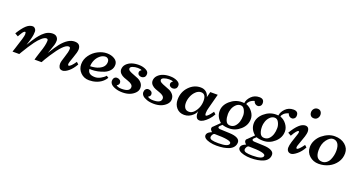

<svg xmlns="http://www.w3.org/2000/svg" viewBox="-58 -1076 3484 1844"><g transform="rotate(20 1684.5 -154.0)"><path d="M311 0H238.8L248 -32.2Q252.9 -51.3 265.6 -87.9Q293.9 -167.5 293.9 -211.9Q293.9 -231 277.8 -231Q257.8 -231 230.7 -207.3Q203.6 -183.6 178.7 -149.4Q137.2 -92.3 96.7 -23.4L83 0H14.2Q14.2 0 29.3 -45.9Q71.8 -172.9 71.8 -196.5Q71.8 -220.2 64 -220.2Q49.8 -220.2 30.3 -186.5Q25.9 -178.7 22.9 -174.1Q20 -169.4 16.4 -162.8Q12.7 -156.2 11.7 -154.8L-21 -173.8Q17.1 -235.8 48.8 -265.4Q80.6 -294.9 113.8 -294.9Q128.9 -294.9 139.9 -282.2Q150.9 -269.5 150.9 -252.2Q150.9 -234.9 148.9 -221.4Q147 -208 144.5 -196.8Q142.1 -185.5 137.7 -169.9Q133.3 -154.3 130.6 -146Q127.9 -137.7 123.5 -123.5Q119.1 -109.4 118.2 -106.9Q127.9 -124 149.9 -158.2Q171.9 -192.4 179 -201.4Q186 -210.4 197.8 -224.9Q209.5 -239.3 218.5 -247.6Q227.5 -255.9 240.2 -266.1Q252.9 -276.4 264.2 -281.7Q291.5 -294.9 319.6 -294.9Q347.7 -294.9 362.3 -279.1Q377 -263.2 377 -241.9Q377 -220.7 370.4 -197.8Q363.8 -174.8 352.1 -144.3Q340.3 -113.8 336.9 -103Q383.8 -179.2 408.7 -210.4Q476.6 -294.9 543 -294.9Q575.7 -294.9 589.8 -279.3Q604 -263.7 604 -236.8Q604 -210 581.1 -147.7Q558.1 -85.4 558.1 -71.3Q558.1 -57.1 566.9 -57.1Q586.4 -57.1 628.9 -119.1L649.9 -99.6Q621.1 -48.3 586.4 -20.3Q551.8 7.8 527.1 7.8Q502.4 7.8 492.7 -8.3Q482.9 -24.4 482.9 -46.6Q482.9 -68.8 502.4 -125.2Q522 -181.6 522 -211.9Q522 -231 504.9 -231Q456.1 -231 363.8 -87.9Q326.2 -29.8 311 0Z M765.6 -96.2Q768.6 -40 841.3 -40Q868.2 -40 897.2 -55.4Q926.3 -70.8 944.3 -91.8L965.3 -78.1Q924.8 -10.3 835.9 4.9Q816.4 7.8 798.3 7.8Q745.6 7.8 710.4 -27.1Q675.3 -62 675.3 -112.3Q675.3 -162.6 706.1 -205.3Q736.8 -248 783 -271.5Q829.1 -294.9 874 -294.9Q918.9 -294.9 951.9 -274.4Q984.9 -253.9 985.6 -219.2Q986.3 -184.6 965.3 -159.4Q944.3 -134.3 912.1 -121.1Q848.1 -95.2 786.6 -95.2ZM762.7 -123Q816.9 -125 849.9 -140.4Q882.8 -155.8 895.8 -175.5Q908.7 -195.3 908.7 -217Q908.7 -238.8 897.5 -249.3Q886.2 -259.8 873.5 -259.8Q842.3 -259.8 816.2 -238Q790 -216.3 776.4 -185.3Q762.7 -154.3 762.7 -123Z M1064.5 -38.1Q1083 -22 1121.1 -22Q1203.6 -22 1203.6 -68.8Q1203.6 -98.1 1151.4 -115.7Q1129.9 -123 1108.2 -131.3Q1086.4 -139.6 1070.3 -155.8Q1054.2 -171.9 1052.7 -194.8Q1052.7 -228 1074.7 -251Q1116.2 -294.9 1198.7 -294.9Q1239.3 -294.9 1270.5 -279.5Q1301.8 -264.2 1301.8 -239.7Q1301.8 -215.3 1289.3 -204.6Q1276.9 -193.8 1260.3 -193.8Q1243.7 -193.8 1232.2 -202.9Q1220.7 -211.9 1220.7 -228Q1220.7 -244.1 1239.7 -255.9Q1228 -264.2 1199.2 -264.2Q1170.4 -264.2 1147.5 -255.6Q1124.5 -247.1 1124.5 -232.4Q1124.5 -217.8 1141.4 -208Q1158.2 -198.2 1182.1 -189.9Q1206.1 -181.6 1230 -170.9Q1253.9 -160.2 1270.8 -140.1Q1287.6 -120.1 1287.6 -90.8Q1287.6 -61.5 1263.7 -37.6Q1218.3 7.8 1139.6 7.8Q1098.1 7.8 1066.2 -3.4Q1034.2 -14.6 1020.5 -30Q1006.8 -45.4 1006.8 -64Q1006.8 -82.5 1017.1 -94.7Q1027.3 -106.9 1044.2 -106.9Q1061 -106.9 1074 -96.9Q1086.9 -86.9 1086.9 -68.6Q1086.9 -50.3 1064.5 -38.1Z M1385.3 -38.1Q1403.8 -22 1441.9 -22Q1524.4 -22 1524.4 -68.8Q1524.4 -98.1 1472.2 -115.7Q1450.7 -123 1429 -131.3Q1407.2 -139.6 1391.1 -155.8Q1375 -171.9 1373.5 -194.8Q1373.5 -228 1395.5 -251Q1437 -294.9 1519.5 -294.9Q1560.1 -294.9 1591.3 -279.5Q1622.6 -264.2 1622.6 -239.7Q1622.6 -215.3 1610.1 -204.6Q1597.7 -193.8 1581.1 -193.8Q1564.5 -193.8 1553 -202.9Q1541.5 -211.9 1541.5 -228Q1541.5 -244.1 1560.5 -255.9Q1548.8 -264.2 1520 -264.2Q1491.2 -264.2 1468.3 -255.6Q1445.3 -247.1 1445.3 -232.4Q1445.3 -217.8 1462.2 -208Q1479 -198.2 1502.9 -189.9Q1526.9 -181.6 1550.8 -170.9Q1574.7 -160.2 1591.6 -140.1Q1608.4 -120.1 1608.4 -90.8Q1608.4 -61.5 1584.5 -37.6Q1539.1 7.8 1460.4 7.8Q1418.9 7.8 1387 -3.4Q1355 -14.6 1341.3 -30Q1327.6 -45.4 1327.6 -64Q1327.6 -82.5 1337.9 -94.7Q1348.1 -106.9 1365 -106.9Q1381.8 -106.9 1394.8 -96.9Q1407.7 -86.9 1407.7 -68.6Q1407.7 -50.3 1385.3 -38.1Z M1932.1 -284.2H2008.3L1969.7 -138.2Q1960.4 -107.4 1960.4 -82.3Q1960.4 -57.1 1969.2 -57.1Q1978 -57.1 1993.4 -72.5Q2008.8 -87.9 2019.5 -103.5L2030.8 -119.1L2051.8 -99.6Q2035.6 -68.4 2010.7 -42.5Q1962.4 7.8 1926.8 7.8Q1884.8 7.8 1884.8 -57.1Q1884.8 -67.9 1885.7 -73.2Q1878.4 -48.3 1857.9 -29.3Q1818.8 7.8 1769.8 7.8Q1720.7 7.8 1691.2 -25.6Q1661.6 -59.1 1661.6 -109.4Q1661.6 -187.5 1712.4 -241.2Q1763.2 -294.9 1831.5 -294.9Q1865.7 -294.9 1888.2 -276.1Q1910.6 -257.3 1917.5 -227.1ZM1850.6 -252.9Q1822.3 -252.9 1797.6 -229.2Q1772.9 -205.6 1759.8 -172.1Q1746.6 -138.7 1746.6 -106.9Q1746.6 -75.2 1760.5 -55.7Q1774.4 -36.1 1803.5 -36.1Q1832.5 -36.1 1856 -62.5Q1900.4 -113.3 1900.4 -183.1Q1900.4 -252.9 1850.6 -252.9Z M2079.6 71.8Q2059.1 54.7 2059.1 40Q2059.1 25.4 2070.8 18.1L2129.9 -40Q2078.1 -83.5 2078.1 -144.3Q2078.1 -205.1 2131.6 -251.5Q2185.1 -297.9 2252 -297.9Q2267.1 -297.9 2274.9 -296.9Q2278.8 -334 2311.3 -366.9Q2343.8 -399.9 2392.8 -399.9Q2441.9 -399.9 2441.9 -356Q2441.9 -336.9 2430.9 -325.9Q2419.9 -314.9 2404.8 -314.9Q2389.6 -314.9 2377.9 -324.2Q2366.2 -333.5 2361.8 -350.1Q2332.5 -342.3 2314.7 -325Q2296.9 -307.6 2296.9 -293.9Q2335.9 -279.8 2361.3 -245.4Q2386.7 -210.9 2386.7 -173.8Q2386.7 -109.9 2335.4 -64Q2284.2 -18.1 2219.7 -18.1Q2177.2 -18.1 2149.9 -28.8Q2121.1 -4.9 2121.1 3.9Q2121.1 17.6 2145 19L2241.7 22.9Q2291 24.9 2318.8 39.3Q2346.7 53.7 2346.7 80.1Q2346.7 106.4 2331.5 126.5Q2316.4 146.5 2290 157.7Q2239.7 179.2 2163.1 179.2Q2125 179.2 2092.8 170.9Q2029.8 154.8 2029.8 121.1Q2029.8 94.2 2069.3 76.2Q2075.2 73.2 2079.6 71.8ZM2173.8 -79.1Q2186.5 -46.9 2218.8 -46.9Q2251 -46.9 2271 -69.3Q2306.2 -107.9 2306.2 -180.2Q2306.2 -208 2291.5 -236.6Q2276.9 -265.1 2250 -265.1Q2223.1 -265.1 2202.1 -243.9Q2181.2 -222.7 2172.1 -195.1Q2163.1 -167.5 2163.1 -145.8Q2163.1 -124 2165.5 -109.1Q2168 -94.2 2173.8 -79.1ZM2170.9 150.9Q2279.8 150.9 2279.8 112.8Q2279.8 80.1 2111.8 80.1Q2099.6 80.1 2090.8 93.8Q2082 107.4 2082 119.1Q2082 137.7 2105 144.3Q2127.9 150.9 2170.9 150.9Z M2428.2 71.8Q2407.7 54.7 2407.7 40Q2407.7 25.4 2419.4 18.1L2478.5 -40Q2426.8 -83.5 2426.8 -144.3Q2426.8 -205.1 2480.2 -251.5Q2533.7 -297.9 2600.6 -297.9Q2615.7 -297.9 2623.5 -296.9Q2627.4 -334 2659.9 -366.9Q2692.4 -399.9 2741.5 -399.9Q2790.5 -399.9 2790.5 -356Q2790.5 -336.9 2779.5 -325.9Q2768.6 -314.9 2753.4 -314.9Q2738.3 -314.9 2726.6 -324.2Q2714.8 -333.5 2710.4 -350.1Q2681.2 -342.3 2663.3 -325Q2645.5 -307.6 2645.5 -293.9Q2684.6 -279.8 2710 -245.4Q2735.4 -210.9 2735.4 -173.8Q2735.4 -109.9 2684.1 -64Q2632.8 -18.1 2568.4 -18.1Q2525.9 -18.1 2498.5 -28.8Q2469.7 -4.9 2469.7 3.9Q2469.7 17.6 2493.7 19L2590.3 22.9Q2639.6 24.9 2667.5 39.3Q2695.3 53.7 2695.3 80.1Q2695.3 106.4 2680.2 126.5Q2665 146.5 2638.7 157.7Q2588.4 179.2 2511.7 179.2Q2473.6 179.2 2441.4 170.9Q2378.4 154.8 2378.4 121.1Q2378.4 94.2 2418 76.2Q2423.8 73.2 2428.2 71.8ZM2522.5 -79.1Q2535.2 -46.9 2567.4 -46.9Q2599.6 -46.9 2619.6 -69.3Q2654.8 -107.9 2654.8 -180.2Q2654.8 -208 2640.1 -236.6Q2625.5 -265.1 2598.6 -265.1Q2571.8 -265.1 2550.8 -243.9Q2529.8 -222.7 2520.8 -195.1Q2511.7 -167.5 2511.7 -145.8Q2511.7 -124 2514.2 -109.1Q2516.6 -94.2 2522.5 -79.1ZM2519.5 150.9Q2628.4 150.9 2628.4 112.8Q2628.4 80.1 2460.4 80.1Q2448.2 80.1 2439.5 93.8Q2430.7 107.4 2430.7 119.1Q2430.7 137.7 2453.6 144.3Q2476.6 150.9 2519.5 150.9Z M2856.9 -222.2Q2839.8 -222.2 2801.8 -154.8L2769 -173.8Q2840.8 -294.9 2900.9 -294.9Q2941.9 -294.9 2941.9 -243.2Q2941.9 -228 2932.1 -194.8L2897 -94.2Q2891.6 -80.1 2891.6 -68.6Q2891.6 -57.1 2900.4 -57.1Q2917 -57.1 2961.4 -118.7L2981.9 -99.6Q2955.6 -50.8 2919.2 -21.5Q2882.8 7.8 2862.1 7.8Q2841.3 7.8 2829.6 -4.9Q2817.9 -17.6 2817.9 -39.8Q2817.9 -62 2829.3 -100.3Q2840.8 -138.7 2852.3 -169.9Q2863.8 -201.2 2863.8 -211.7Q2863.8 -222.2 2856.9 -222.2ZM3001 -439.2Q3001 -419.4 2987.8 -403.3Q2974.6 -387.2 2952.1 -387.2Q2929.7 -387.2 2918.5 -400.6Q2907.2 -414.1 2907.2 -434.6Q2907.2 -455.1 2921.1 -470.9Q2935.1 -486.8 2957 -486.8Q2979 -486.8 2990 -472.9Q3001 -459 3001 -439.2Z M3010.7 -116.2Q3010.7 -152.8 3028.6 -186.8Q3046.4 -220.7 3074.7 -244.1Q3137.2 -294.9 3202.1 -294.9Q3267.1 -294.9 3308.6 -260.3Q3350.1 -225.6 3350.1 -173.6Q3350.1 -121.6 3321.5 -80.1Q3293 -38.6 3246.1 -15.4Q3199.2 7.8 3143.8 7.8Q3088.4 7.8 3049.6 -27.1Q3010.7 -62 3010.7 -116.2ZM3170.4 -22.5Q3192.9 -22.5 3212.6 -37.1Q3232.4 -51.8 3242.7 -75.2Q3262.7 -120.1 3262.7 -168Q3262.7 -215.8 3245.1 -240.5Q3227.5 -265.1 3195.3 -265.1Q3163.1 -265.1 3131.6 -223.1Q3100.1 -181.2 3100.1 -116.2Q3100.1 -22.5 3170.4 -22.5Z"/></g></svg>

Font: Niconne
Style: Regular
Weight: 400
Designer: Vernon Adams
Foundry: Vernon Adams
Version: Version 1.002